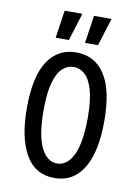

<svg xmlns="http://www.w3.org/2000/svg" viewBox="-82 -764 597 831"><g transform="rotate(10 216.0 -348.5)"><path d="M216 12Q131 12 88.5 -61.5Q46 -135 46 -266Q46 -404 90.5 -472Q135 -540 216 -540Q297 -540 341.5 -472.5Q386 -405 386 -267Q386 -132 342 -60Q298 12 216 12ZM216 -52Q261 -52 287 -106.5Q313 -161 313 -269Q313 -346 300 -391Q287 -436 265 -456Q243 -476 216 -476Q189 -476 167 -456.5Q145 -437 132 -391.5Q119 -346 119 -268Q119 -161 145 -106.5Q171 -52 216 -52ZM174 -587H116L134 -709H212ZM302 -587H245L263 -709H340Z"/></g></svg>

Font: Bricolage Grotesque 12pt Condensed Light
Style: Regular
Weight: 300
Width: 3
Designer: Mathieu Triay
Foundry: Atelier Triay
Version: Version 1.001; ttfautohint (v1.8.4.7-5d5b);gftools[0.9.33.de